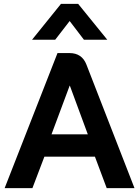

<svg xmlns="http://www.w3.org/2000/svg" viewBox="-20 -975 721 995"><path d="M472 -163H210L148 0H4L278 -700H340Q405 -700 428 -640L677 0H533ZM247 -279H435L342 -531H341ZM296 -955H385L536 -769H415L341 -866L266 -769H146Z"/></svg>

Font: Bai Jamjuree
Style: Bold
Weight: 700
Designer: Katatrad Aksorn Co.,Ltd.
Foundry: Cadson Demak Co.,Ltd.
Version: Version 1.000; ttfautohint (v1.6)